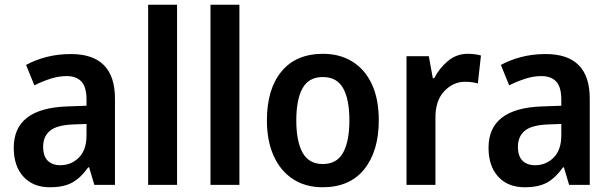

<svg xmlns="http://www.w3.org/2000/svg" viewBox="-20 -780 2577 810"><path d="M279 -552Q465 -552 465 -364V0H378L356 -74H352Q322 -31 286 -10.5Q250 10 190 10Q120 10 79 -34.5Q38 -79 38 -157Q38 -323 263 -331L345 -334V-359Q345 -413 323.5 -436Q302 -459 261 -459Q228 -459 193.5 -448Q159 -437 125 -420L90 -506Q128 -527 176 -539.5Q224 -552 279 -552ZM288 -255Q219 -252 190.5 -228Q162 -204 162 -161Q162 -121 181.5 -102Q201 -83 234 -83Q281 -83 313 -115.5Q345 -148 345 -209V-257Z M727 0H605V-760H727Z M990 0H868V-760H990Z M1578 -272Q1578 -143 1517 -66.5Q1456 10 1341 10Q1269 10 1216 -24.5Q1163 -59 1134.5 -122.5Q1106 -186 1106 -272Q1106 -404 1167.5 -478.5Q1229 -553 1343 -553Q1413 -553 1466 -520.5Q1519 -488 1548.5 -425.5Q1578 -363 1578 -272ZM1230 -272Q1230 -184 1256.5 -136Q1283 -88 1342 -88Q1401 -88 1427.5 -136Q1454 -184 1454 -272Q1454 -361 1427.5 -408Q1401 -455 1342 -455Q1283 -455 1256.5 -408Q1230 -361 1230 -272Z M1953 -553Q1983 -553 2009 -546L1996 -428Q1985 -431 1971.5 -433Q1958 -435 1941 -435Q1892 -435 1854 -395Q1816 -355 1817 -280V0H1695V-543H1789L1806 -450H1812Q1833 -492 1869.5 -522.5Q1906 -553 1953 -553Z M2282 -552Q2468 -552 2468 -364V0H2381L2359 -74H2355Q2325 -31 2289 -10.5Q2253 10 2193 10Q2123 10 2082 -34.5Q2041 -79 2041 -157Q2041 -323 2266 -331L2348 -334V-359Q2348 -413 2326.5 -436Q2305 -459 2264 -459Q2231 -459 2196.5 -448Q2162 -437 2128 -420L2093 -506Q2131 -527 2179 -539.5Q2227 -552 2282 -552ZM2291 -255Q2222 -252 2193.5 -228Q2165 -204 2165 -161Q2165 -121 2184.5 -102Q2204 -83 2237 -83Q2284 -83 2316 -115.5Q2348 -148 2348 -209V-257Z"/></svg>

Font: Noto Sans Lao SemiCondensed SemiBold
Style: Regular
Weight: 600
Width: 4
Designer: Monotype Design Team
Foundry: Monotype Imaging Inc.
Version: Version 2.003; ttfautohint (v1.8.4.7-5d5b)